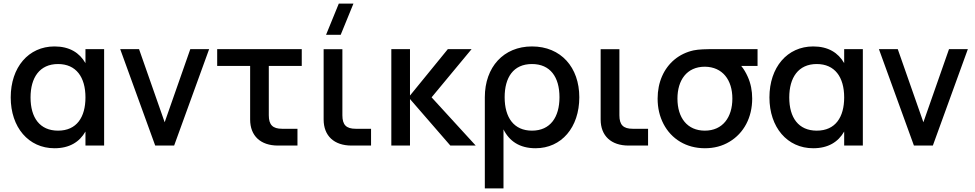

<svg xmlns="http://www.w3.org/2000/svg" viewBox="-20 -815 5459 1075"><path d="M458.5 -540V-461.5C425 -520 369 -555 285 -555C140 -555 40 -438.5 40 -269.5C40 -102.5 139.5 15 285 15C369 15 425 -20 458.5 -78.5V0H563V-540ZM305 -456.5C406 -456.5 458.5 -383.5 458.5 -269.5C458.5 -159.5 410 -83.5 305 -83.5C202.5 -83.5 151 -156.5 151 -269.5C151 -380 201.5 -456.5 305 -456.5Z M955 0 1151 -540H1045.5L902 -130.5L758.5 -540H653L849 0Z M1196 -446H1380.5V-146C1380.5 -54.5 1438.5 0 1536.5 0H1645.5V-94H1559.5C1507 -94 1485 -116 1485 -169.5V-446H1669.5V-540H1196Z M1887.5 -620 1959 -795H1877L1805.5 -620ZM2057.5 -94H1971.5C1918.5 -94 1897 -116 1897 -169.5V-539.5H1792V-146C1792 -54.5 1850.5 0 1948.5 0H2057.5Z M2171 0H2275.5V-260.5L2501.5 0H2643.5L2396.5 -270L2620.5 -540H2487.5L2275.5 -280V-540H2171Z M2799 240V-90.5C2831.5 -25 2889 15 2978.5 15C3123.5 15 3223.5 -101.5 3223.5 -270.5C3223.5 -437.5 3121 -555 2958.5 -555C2799.5 -555 2694.5 -439.5 2694.5 -270.5V240ZM2958.5 -83.5C2857.5 -83.5 2805.5 -156.5 2805.5 -270.5C2805.5 -380.5 2853.5 -456.5 2958.5 -456.5C3061 -456.5 3112.5 -383.5 3112.5 -270.5C3112.5 -160 3062 -83.5 2958.5 -83.5Z M3608.5 -94H3522.5C3469.5 -94 3448 -116 3448 -169.5V-539.5H3343V-146C3343 -54.5 3401.5 0 3499.5 0H3608.5Z M3926.5 15C3978 15 4024 3 4064.5 -21.5C4145 -69.5 4191.5 -157.5 4191.5 -263C4191.5 -307 4183.5 -347.5 4167 -384.5C4156.5 -408 4144.5 -428.5 4130 -446H4221.5V-540H3993C3927.5 -540 3893 -539 3863.5 -533C3823 -524 3787.5 -507 3757 -482C3696.5 -432 3662 -354.5 3662 -263C3662 -210.5 3673 -163.5 3695 -121C3739 -36.5 3822.5 15 3926.5 15ZM3926.5 -83.5C3828 -83.5 3773 -155.5 3773 -263C3773 -365 3824.5 -441.5 3926.5 -441.5C4025.5 -440.5 4080.5 -367.5 4080.5 -263C4080.5 -158 4026 -83.5 3926.5 -83.5Z M4706.5 -540V-461.5C4673 -520 4617 -555 4533 -555C4388 -555 4288 -438.5 4288 -269.5C4288 -102.5 4387.5 15 4533 15C4617 15 4673 -20 4706.5 -78.5V0H4811V-540ZM4553 -456.5C4654 -456.5 4706.5 -383.5 4706.5 -269.5C4706.5 -159.5 4658 -83.5 4553 -83.5C4450.5 -83.5 4399 -156.5 4399 -269.5C4399 -380 4449.5 -456.5 4553 -456.5Z M5203 0 5399 -540H5293.5L5150 -130.5L5006.5 -540H4901L5097 0Z"/></svg>

Font: Vela Sans SemBd
Style: Regular
Weight: 600
Designer: Principal design: Mikhail Sharanda - project Manrope.
Design modification: Ravid Balaliev
Foundry: Mikhail Sharanda
Version: Version 1.001